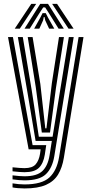

<svg xmlns="http://www.w3.org/2000/svg" viewBox="-20 -798 486 1026"><path d="M111 209Q94.2 209 75.9 207.4Q57.5 205.8 47 203.5V181.8Q62 184.5 79.5 186Q97 187.5 111 187.5Q203.8 187.5 243.9 150.4Q284 113.2 295.8 41L400 -600H426.2L321.2 45.2Q312.5 98 290.5 134.5Q268.5 171 225.5 190Q182.5 209 111 209ZM111 122.2Q90 122.2 47 117.5V96Q70.5 98.2 85.1 99.4Q99.8 100.5 111 100.5Q152.8 100.5 170.5 80.2Q188.2 60 194 23.5L197.2 0H133L22.8 -600H49L154.2 -22.5H227L219.5 27.8Q212 75 188.1 98.6Q164.2 122.2 111 122.2ZM111 165.8Q98.5 165.8 81.2 164.4Q64 163 47 160.5V139Q87.2 144 111 144Q177.2 144 206.5 116Q235.8 88 244.8 32.2L257 -45H170.2L127.8 -297.8L75.5 -600H101.8L149.5 -315.8L187.5 -67.2H261L347.8 -600H373.8L270.2 36.5Q259.8 99.5 225.4 132.6Q191 165.8 111 165.8ZM203.5 -89.8 171 -333.2 128.2 -600H154.2L195.5 -349.8L222 -112.2H228.2L257.2 -354.2L295.2 -600H321.5L279 -327.8L247.2 -89.8ZM58.8 -644.8 147.2 -777.5H173.5L85.8 -644.8ZM111 -644.8 195.2 -777.5H236.5L321 -644.8H293L242 -726.5L221.2 -758.5H210.8L189.8 -726.2L138.8 -644.8ZM346.2 -644.8 258.5 -777.5H284.8L373.2 -644.8ZM162.5 -644.8 195.2 -703.5 207.5 -727.8H224.5L236.8 -703.5L270.2 -644.8H242.5L221.8 -689L217.8 -707.2H214L210.2 -689L190.2 -644.8Z"/></svg>

Font: Big Shoulders Inline Display ExtraBold
Style: Regular
Weight: 800
Designer: Patric King
Foundry: XO Type Co
Version: Version 1.000